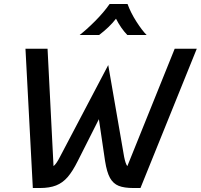

<svg xmlns="http://www.w3.org/2000/svg" viewBox="-20 -945 1009 965"><path d="M969 -700 686 0H651Q604 0 576.5 -11Q549 -22 533 -50.5Q517 -79 508 -136L477 -346L371 -136Q345 -84 320 -55Q295 -26 262 -13Q229 0 180 0H145L108 -700H219L249 -110Q264 -122 281 -156L524 -618L604 -156Q611 -121 620 -110L858 -700ZM531 -925H621Q637 -881 665.5 -836.5Q694 -792 717 -769H620Q588 -802 563 -851Q531 -809 478 -769H380Q414 -795 457.5 -838.5Q501 -882 531 -925Z"/></svg>

Font: KoHo SemiBold
Style: Italic
Weight: 600
Italic angle: -10°
Version: Version 1.000; ttfautohint (v1.6)